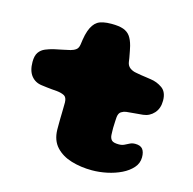

<svg xmlns="http://www.w3.org/2000/svg" viewBox="-93 -692 806 801"><g transform="rotate(15 310.0 -292.0)"><path d="M371 13Q323 13 281.5 0.5Q240 -12 214.5 -39.8Q189 -67.5 188 -113.5Q188 -124.5 188 -136.5Q188 -148.5 188.2 -161Q188.5 -173.5 188.8 -185.5Q189 -197.5 189.2 -209.2Q189.5 -221 189.5 -231.5Q189 -253.5 176.5 -260Q164 -266.5 144.5 -268.5Q134 -269.5 123.2 -270.2Q112.5 -271 101.2 -272.5Q90 -274 77.5 -275.5Q49 -279 32 -300.2Q15 -321.5 15 -360Q15 -387 25 -401.2Q35 -415.5 51.8 -422.5Q68.5 -429.5 87.5 -434Q108 -438 125 -441.8Q142 -445.5 155.5 -448.5Q169 -452 178.2 -458.8Q187.5 -465.5 190 -481.5Q191.5 -493 193.2 -503.8Q195 -514.5 197.2 -524.5Q199.5 -534.5 202.5 -542.5Q213.5 -573.5 232.8 -586Q252 -598.5 293 -598.5Q325 -598.5 344 -591.8Q363 -585 373.8 -570Q384.5 -555 391 -530Q393.5 -519 395.2 -510.8Q397 -502.5 398.2 -495Q399.5 -487.5 401 -480Q402.5 -472.5 403.5 -463Q406 -447.5 417.2 -439Q428.5 -430.5 443.5 -428Q456 -425.5 466.8 -423.8Q477.5 -422 488 -420.8Q498.5 -419.5 510 -417.5Q537 -414 560 -398Q583 -382 583 -344Q583 -310.5 564.2 -289.8Q545.5 -269 517.5 -266Q497.5 -264 478.2 -262.5Q459 -261 446 -259.5Q435.5 -258 425.5 -251.8Q415.5 -245.5 413.5 -228Q413 -220.5 412.5 -212.5Q412 -204.5 411.8 -196.5Q411.5 -188.5 411.2 -180.5Q411 -172.5 411.5 -165.2Q412 -158 412 -150.5Q413 -136 420.8 -128.2Q428.5 -120.5 451.5 -120.5Q465 -120.5 475.2 -125.5Q485.5 -130.5 495.2 -135.5Q505 -140.5 518 -140.5Q540.5 -140.5 550 -128.5Q559.5 -116.5 559.5 -93.5Q559.5 -67.5 542 -47.8Q524.5 -28 496.8 -14.5Q469 -1 436 6Q403 13 371 13Z"/></g></svg>

Font: Gluten ExtraBold
Style: Regular
Weight: 800
Designer: Tyler Finck
Foundry: Etcetera Type Company
Version: Version 1.300